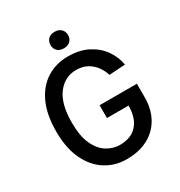

<svg xmlns="http://www.w3.org/2000/svg" viewBox="-211 -1057 1132 1210"><g transform="rotate(-30 355.0 -452.0)"><path d="M650.6 -370.7V-272.4Q650.6 -188.2 615.9 -124.6Q581.3 -61.1 516 -25.6Q450.6 9.9 358.3 9.9Q274.9 9.9 207.2 -32.7Q139.6 -75.3 99.6 -158.4Q59.7 -241.5 59.7 -363.6Q59.7 -486.5 98.5 -569.6Q137.4 -652.7 205.1 -695Q272.7 -737.2 359 -737.2Q443.2 -737.2 503.9 -705.6Q564.6 -674 600.3 -622.9Q636 -571.7 645.6 -512.8L528.8 -505.3Q521 -534.1 500.5 -564.6Q480.1 -595.2 445.7 -616.3Q411.2 -637.4 361.2 -637.4Q278.4 -637.4 225.7 -568.2Q172.9 -498.9 172.9 -363.3Q172.9 -263.5 201.2 -203.5Q229.4 -143.5 273.8 -116.7Q318.2 -89.8 366.1 -89.8Q448.2 -89.8 492.2 -138.7Q536.2 -187.5 536.2 -277.7H379.3V-370.7ZM300.8 -853Q300.8 -878.9 317.3 -896.3Q333.8 -913.7 364.3 -913.7Q394.5 -913.7 411.6 -896.3Q428.6 -878.9 428.6 -853Q428.6 -827.4 411.6 -810.5Q394.5 -793.7 364.3 -793.7Q333.8 -793.7 317.3 -810.5Q300.8 -827.4 300.8 -853Z"/></g></svg>

Font: Interface Medium
Style: Regular
Weight: 500
Designer: Rasmus Andersson
Foundry: rsms
Version: Version 1.8